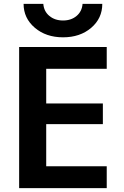

<svg xmlns="http://www.w3.org/2000/svg" viewBox="-20 -973 641 993"><path d="M102 -953H204Q207 -914 235.5 -890.5Q264 -867 306 -867Q348 -867 376 -890.5Q404 -914 407 -953H509Q509 -878 451.5 -829Q394 -780 306 -780Q218 -780 160 -829.5Q102 -879 102 -953ZM219 -617V-438H512V-331H219V-113H532V0H79V-730H532V-617Z"/></svg>

Font: M PLUS 1p
Style: Bold
Weight: 700
Version: Version 1.062